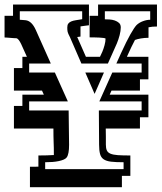

<svg xmlns="http://www.w3.org/2000/svg" viewBox="-113 -732 700 831"><path d="M344.7 -175.8Q345.2 -158.2 345.2 -140.6Q345.2 -123 345.2 -106Q345.2 -90.3 349.4 -81.1Q353.5 -71.8 365 -66.9Q376.5 -62 397.2 -60.5Q418 -59.1 451.2 -59.1V29.3H414.6V78.1H16.6V-10.3Q26.4 -10.3 35.4 -10.3Q44.4 -10.3 53.2 -10.7V-59.1Q72.3 -59.1 89.4 -59.6Q106.4 -60.1 120.1 -61Q120.1 -78.1 119.9 -91.6Q119.6 -105 119.1 -117.7Q118.7 -130.4 118.4 -144.3Q118.2 -158.2 118.2 -175.8H-52.7V-273.4H-16.1V-322.3H76.7Q74.7 -326.2 73 -330.6Q71.3 -335 68.8 -339.8H-52.7V-437.5H-16.1V-486.3H3.4L-21.5 -541.5Q-32.2 -563.5 -41 -566.4Q-44.9 -566.4 -52.5 -566.9Q-60.1 -567.4 -68.1 -568.1Q-76.2 -568.8 -83.3 -569.3Q-90.3 -569.8 -93.3 -569.8V-663.6H-56.6V-712.4H272V-622.6Q270.5 -622.6 265.4 -621.8Q260.3 -621.1 254.4 -620.4Q248.5 -619.6 243.2 -618.9Q237.8 -618.2 235.4 -617.7V-573.7Q233.9 -573.2 230.2 -573Q226.6 -572.8 221.2 -571.8L258.8 -486.3H319.8L329.1 -506.3V-505.9Q335.4 -521 339.6 -536.6Q343.8 -552.2 343.8 -564.5Q343.8 -566.4 336.2 -567.6Q328.6 -568.8 317.9 -569.3Q307.1 -569.8 295.2 -570.1Q283.2 -570.3 274.9 -570.3V-663.6H311.5V-712.4H566.4V-617.2Q556.6 -617.2 547.4 -616.5Q538.1 -615.7 529.8 -613.8V-568.4Q513.2 -568.4 497.3 -565.7Q481.4 -563 471.2 -559.1Q463.9 -545.4 455.6 -528.3Q447.3 -511.2 438 -490.2L436.5 -486.3H529.3V-388.7H492.7V-339.8H369.6Q367.7 -335.9 366 -331.8Q364.3 -327.6 361.8 -322.3H529.3V-224.6H492.7V-175.8ZM336.9 -418Q321.3 -381.3 311.3 -359.4Q301.3 -337.4 296.4 -325.7L256.3 -418ZM500 -253.9V-293H316.9L373 -418H500V-457H390.6L411.1 -502.4Q434.6 -553.7 451.4 -583.5Q468.3 -613.3 478 -623.5Q489.3 -634.3 505.9 -640.4Q522.5 -646.5 537.1 -646.5V-683.1H456.5H340.8V-648.4Q349.1 -648.4 361.1 -647.7Q373 -647 383.8 -643.3Q394.5 -639.6 402.1 -632.8Q409.7 -626 409.7 -613.3Q409.7 -598.6 404.8 -579.8Q399.9 -561 392.6 -543.5L354 -457H239.3L189.9 -570.8Q185.5 -579.6 183.1 -584.7Q180.7 -589.8 179.7 -594.2Q178.7 -598.6 178.5 -602.8Q178.2 -606.9 178.2 -613.3Q178.2 -624 182.6 -629.9Q187 -635.7 195.1 -639.2Q203.1 -642.6 215.3 -644.5Q227.5 -646.5 242.7 -648.9V-683.1H96.2H-27.3V-646.5L-2.4 -644.5Q24.4 -641.6 42 -602.1L106.9 -457H13.2V-418H124.5L180.7 -293H13.2V-253.9H184.1L186 -105Q186 -64.9 175.8 -50.8Q171.9 -45.4 163.1 -41.5Q154.3 -37.6 141.8 -34.9Q129.4 -32.2 114.3 -31Q99.1 -29.8 82.5 -29.8V0H246.6H421.9V-29.8Q388.7 -29.8 367.9 -32.2Q347.2 -34.7 335.7 -42.5Q324.2 -50.3 320.1 -65.4Q315.9 -80.6 315.9 -106L314.9 -253.9Z"/></svg>

Font: XB Kayhan Sayeh
Style: Regular
Weight: 700
Designer: Behnam
Foundry: Irmug
Version: Version 7.300 2009